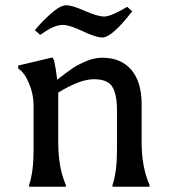

<svg xmlns="http://www.w3.org/2000/svg" viewBox="-20 -712 645 732"><path d="M370 -569Q346 -569 295.5 -593Q245 -617 220 -617Q187 -617 144 -586Q135 -580 133 -579L113 -597Q137 -627 173.5 -659.5Q210 -692 232.5 -692Q255 -692 303.5 -670.5Q352 -649 377.5 -649Q403 -649 465 -686L484 -669Q407 -569 370 -569ZM369 -492Q441 -492 480.5 -446Q520 -400 520 -314V-170Q520 -75 550 -7V0H409V-7Q426 -57 426 -140V-293Q426 -351 408.5 -380.5Q391 -410 338 -410Q285 -410 202 -359V-170Q202 -73 231 -7V0H91V-7Q108 -57 108 -140V-310Q108 -353 90.5 -394.5Q73 -436 50 -450L49 -462L180 -493L186 -483Q194 -446 198 -408Q235 -437 255.5 -451Q276 -465 308 -478.5Q340 -492 369 -492Z"/></svg>

Font: Asul
Style: Regular
Weight: 400
Designer: Mariela Monsalve
Foundry: Mariela Monsalve
Version: Version 1.002